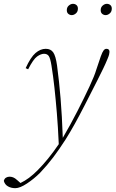

<svg xmlns="http://www.w3.org/2000/svg" viewBox="-98 -738 604 1003"><path d="M-78 207Q-75 195 -66.5 190Q-58 185 -48 185Q-39 185 -29.5 188.5Q-20 192 -8 203L9 218Q32 207 53.5 191Q75 175 98 152Q154 96 209 15Q205 -76 199 -147.5Q193 -219 186.5 -279Q180 -339 171 -395Q165 -433 157 -445Q149 -457 132 -457Q116 -457 96 -443Q76 -429 49 -376L36 -382Q62 -439 87.5 -461Q113 -483 141 -483Q167 -483 180 -464.5Q193 -446 200 -396Q211 -314 218.5 -223.5Q226 -133 230 -18Q271 -88 307 -158.5Q343 -229 369.5 -286Q396 -343 405 -374Q420 -420 428.5 -443.5Q437 -467 443.5 -475Q450 -483 458 -483Q474 -483 474 -467Q474 -462 472 -453.5Q470 -445 464 -431Q453 -404 441 -379.5Q429 -355 409 -315Q371 -240 343.5 -186.5Q316 -133 293 -91.5Q270 -50 245 -10Q211 43 180 84Q149 125 111 165Q80 196 43 220.5Q6 245 -18 245Q-40 245 -56.5 235.5Q-73 226 -78 207ZM277 -659Q267 -659 259 -665.5Q251 -672 251 -685Q251 -700 261.5 -709Q272 -718 283 -718Q294 -718 301.5 -711.5Q309 -705 309 -693Q309 -677 298.5 -668Q288 -659 277 -659ZM454 -659Q444 -659 436 -665.5Q428 -672 428 -685Q428 -700 438.5 -709Q449 -718 460 -718Q471 -718 478.5 -711.5Q486 -705 486 -693Q486 -677 475.5 -668Q465 -659 454 -659Z"/></svg>

Font: Source Serif Pro ExtraLight
Style: Italic
Weight: 200
Italic angle: -12°
Designer: Frank Grießhammer
Foundry: Adobe Systems Incorporated
Version: Version 3.001;hotconv 1.0.111;makeotfexe 2.5.65597